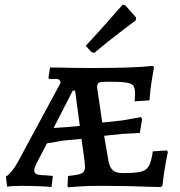

<svg xmlns="http://www.w3.org/2000/svg" viewBox="-20 -787 761 813"><path d="M340 -80Q340 -88 338.5 -100Q337 -112 336 -121L325 -199L250 -192L179 -180L135 -96Q125 -75 125 -66Q125 -54 135 -49.5Q145 -45 170 -45L204 -42L198 5Q185 3 143.5 1.5Q102 0 69 0Q50 0 33 1Q16 2 10 3L5 -40Q11 -41 26 -58Q41 -75 55 -100L237 -437Q235 -446 230 -449.5Q225 -453 216 -453L190 -452L185 -457L192 -501H229Q293 -499 370 -499Q549 -499 628 -508L632 -502Q630 -490 623 -449Q616 -408 613 -362L550 -358Q550 -361 551 -370.5Q552 -380 552 -390Q552 -414 544.5 -424Q537 -434 514 -437.5Q491 -441 438 -441Q407 -441 399 -437Q391 -433 391 -418L413 -268L497 -277L576 -291L582 -284L572 -224L498 -220L421 -212L439 -107Q444 -78 458 -66Q472 -54 500 -54Q553 -54 576.5 -60Q600 -66 610.5 -84.5Q621 -103 627 -146L686 -150L691 -144Q688 -132 680.5 -90Q673 -48 668 -2L662 5L615 4Q519 0 426 0H396Q355 0 317 2.5Q279 5 268 6L266 1L268 -42Q312 -46 326 -53Q340 -60 340 -80ZM318 -254 298 -403H288L207 -245L265 -249ZM368 -566 343 -593Q390 -643 437.5 -697Q485 -751 499 -767L510 -765L556 -713L555 -701Q540 -690 487 -649.5Q434 -609 379 -563Z"/></svg>

Font: Alegreya SC Medium
Style: Regular
Weight: 500
Designer: Juan Pablo del Peral
Foundry: Huerta Tipografica
Version: Version 2.007; ttfautohint (v1.6)